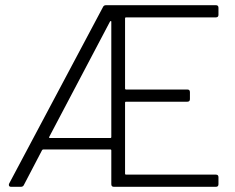

<svg xmlns="http://www.w3.org/2000/svg" viewBox="-20 -720 904 740"><path d="M812 -653H466Q462 -653 462 -649V-379Q462 -375 466 -375H702Q712 -375 712 -365V-338Q712 -328 702 -328H466Q462 -328 462 -324V-51Q462 -47 466 -47H812Q822 -47 822 -37V-10Q822 0 812 0H419Q409 0 409 -10V-140Q409 -144 405 -144H147Q144 -144 142 -141L72 -7Q69 0 60 0H22Q17 0 15 -3.5Q13 -7 15 -12L377 -693Q380 -700 389 -700H812Q822 -700 822 -690V-663Q822 -653 812 -653ZM172 -188H405Q409 -188 409 -192V-636Q409 -639 407.5 -639Q406 -639 404 -637L170 -193Q168 -188 172 -188Z"/></svg>

Font: Barlow Light
Style: Regular
Weight: 300
Designer: Jeremy Tribby
Foundry: Tribby Type
Version: Version 1.422